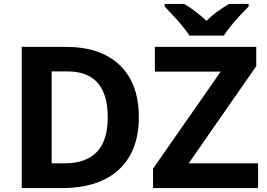

<svg xmlns="http://www.w3.org/2000/svg" viewBox="-20 -951 1349 971"><path d="M306.2 -125Q524.9 -125 524.9 -357.4Q524.9 -589.8 321.8 -589.8H241.2V-125ZM292 0H89.8V-713.9H314Q488.8 -713.9 585.4 -621.6Q682.1 -529.3 682.1 -358.4Q682.1 -187.5 581.8 -93.8Q481.4 0 292 0ZM1285.2 0H753.9V-98.1L1096.2 -588.9H763.2V-713.9H1275.9V-616.2L934.1 -125H1285.2ZM813 -931.2H912.1Q983.9 -885.7 1023.9 -845.2Q1064.9 -887.7 1138.2 -931.2H1237.3V-918Q1147.9 -828.6 1112.3 -771H938Q907.7 -819.8 813 -918Z"/></svg>

Font: NotoSans-Bold
Style: Bold
Weight: 700
Designer: Monotype Design team
Foundry: Monotype Imaging Inc.
Version: Version 1.04